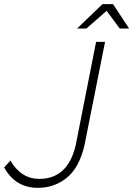

<svg xmlns="http://www.w3.org/2000/svg" viewBox="-51 -901 640 922"><path d="M569 -764H524L461 -849L364 -764H319L441 -881H492ZM131 1Q23 1 -31 -97L-1 -130Q50 -42 138 -42Q274.5 -42 312.5 -203.5L410.5 -700H453.5L354.5 -202.5Q329.5 -96 270 -47.5Q210.5 1 131 1Z"/></svg>

Font: Argentum Sans ExtraLight
Style: Italic
Weight: 200
Italic angle: -11°
Designer: Julieta Ulanovsky (font), Cristiano Sobral (main changes and remaster)
Foundry: Julieta Ulanovsky (font), Cristiano Sobral (main changes and remaster)
Version: Version 2.007;June 15, 2022;FontCreator 14.0.0.2814 64-bit; 